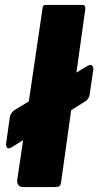

<svg xmlns="http://www.w3.org/2000/svg" viewBox="-20 -762 400 782"><path d="M345 -376Q343 -360 327 -349L29 -163Q15 -154 9.5 -160Q4 -166 5 -178L20 -285Q23 -302 38 -313L337 -494Q350 -501 355.5 -494.5Q361 -488 360 -478ZM229 -21Q227 -7 221 -3.5Q215 0 199 0H75Q61 0 55 -8Q49 -16 50 -28L153 -726Q154 -736 157 -739Q160 -742 168 -742H316Q330 -742 327 -722Z"/></svg>

Font: Libre Franklin ExtraBold
Style: Italic
Weight: 800
Italic angle: -8°
Designer: Pablo Impallari, Rodrigo Fuenzalida, Nhung Nguyen
Foundry: Impallari Type
Version: Version 3.000